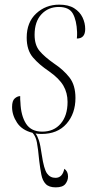

<svg xmlns="http://www.w3.org/2000/svg" viewBox="-20 -567 439 827"><path d="M159 10Q145 10 133 8Q141 18 147.5 37.5Q154 57 160 100Q169 161 182.5 180Q196 199 219 199Q249 199 257 160Q273 171 273 193Q273 211 261.5 225.5Q250 240 220 240Q191 240 177 225.5Q163 211 158 185Q153 159 149 126Q144 73 139 46.5Q134 20 120 5Q75 -6 53.5 -38.5Q32 -71 32 -106Q32 -133 43.5 -143Q55 -153 67 -153Q67 -146 67 -139Q67 -132 68 -126Q70 -69 92 -34.5Q114 0 162 0Q212 0 241.5 -34.5Q271 -69 271 -128Q271 -167 253 -198Q235 -229 191 -260Q149 -288 122 -319.5Q95 -351 95 -405Q95 -471 136 -509Q177 -547 235 -547Q275 -547 299.5 -531.5Q324 -516 335.5 -492Q347 -468 347 -442Q347 -401 311 -401Q312 -408 312 -415Q312 -422 312 -429Q310 -479 294 -508Q278 -537 233 -537Q188 -537 158.5 -505.5Q129 -474 129 -417Q129 -373 150.5 -347.5Q172 -322 212 -294Q254 -266 279.5 -233Q305 -200 305 -145Q305 -78 266.5 -34Q228 10 159 10Z"/></svg>

Font: Noto Serif Display Condensed ExtraLight
Style: Italic
Weight: 200
Width: 3
Italic angle: -12°
Designer: Monotype Design Team
Foundry: Monotype Imaging Inc.
Version: Version 2.009